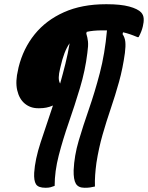

<svg xmlns="http://www.w3.org/2000/svg" viewBox="-20 -730 701 910"><path d="M464 -586Q421 -586 391 -579L389 -571Q395 -552 397 -533Q399 -514 394 -479Q384 -396 359 -313Q334 -230 306 -149.5Q278 -69 258.5 6.5Q239 82 239 151Q229 155 219.5 157.5Q210 160 196 160Q161 160 150.5 143Q140 126 142 89Q146 26 172.5 -55Q199 -136 231 -230Q215 -223 199.5 -220Q184 -217 167 -217H161Q124 -217 97.5 -239Q71 -261 61.5 -302.5Q52 -344 66 -401L68 -411Q90 -500 144 -567Q198 -634 283 -672Q368 -710 482 -710H486Q552 -710 592.5 -699Q633 -688 649 -671Q660 -659 661 -642Q662 -625 657 -605Q654 -592 649 -579.5Q644 -567 637 -554H631Q595 -570 563 -577L561 -568Q572 -552 574 -531.5Q576 -511 572 -479Q562 -406 544 -341.5Q526 -277 505 -215.5Q484 -154 466 -91Q448 -28 437 42Q433 71 431 99.5Q429 128 430 154Q417 157 406.5 158.5Q396 160 381 160Q351 160 339.5 140.5Q328 121 329 77Q332 8 353 -63Q374 -134 401.5 -213Q429 -292 453 -383.5Q477 -475 487 -586Q476 -586 464 -586ZM264 -401Q259 -381 258.5 -363.5Q258 -346 265 -334Q278 -380 290 -428Q302 -476 310 -525Q296 -505 285.5 -477.5Q275 -450 267 -414Z"/></svg>

Font: Recursive Sn Csl St
Style: Bold Italic
Weight: 700
Italic angle: -15°
Version: Version 1.079;hotconv 1.0.112;makeotfexe 2.5.65598; ttfautoh